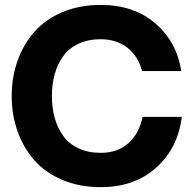

<svg xmlns="http://www.w3.org/2000/svg" viewBox="-20 -752 790 784"><path d="M391.1 12.2Q305.2 12.2 235.4 -17.1Q165.5 -46.4 120.6 -97.4Q75.7 -148.4 51.8 -215.6Q27.8 -282.7 27.8 -359.9Q27.8 -437 51.8 -504.2Q75.7 -571.3 120.6 -622.3Q165.5 -673.3 235.4 -702.6Q305.2 -731.9 391.1 -731.9Q526.4 -731.9 614 -656.7Q701.7 -581.5 720.2 -461.9H560.1Q545.4 -521 501 -556.4Q456.5 -591.8 391.1 -591.8Q339.8 -591.8 300.8 -573.5Q261.7 -555.2 238.3 -522.7Q214.8 -490.2 203.4 -449.5Q191.9 -408.7 191.9 -359.9Q191.9 -311 203.4 -270.3Q214.8 -229.5 238.3 -197Q261.7 -164.6 300.8 -146.2Q339.8 -127.9 391.1 -127.9Q461.4 -127.9 505.4 -168.2Q549.3 -208.5 562 -274.9H722.2Q707.5 -148.9 618.9 -68.4Q530.3 12.2 391.1 12.2Z"/></svg>

Font: Aspekta 400
Style: Bold
Weight: 700
Designer: Ivo Dolenc
Version: Version 2.000